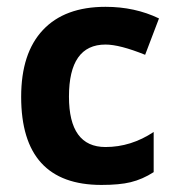

<svg xmlns="http://www.w3.org/2000/svg" viewBox="-20 -520 503 549"><path d="M353.5 1Q321.8 8.8 270 8.8Q40.5 8.8 40.5 -243.2Q40.5 -368.2 102.8 -434.3Q165 -500.5 281.7 -500.5Q365.7 -500.5 434.6 -467.3L395 -363.3Q322.3 -392.6 281.7 -392.6Q177.2 -392.6 177.2 -243.7Q177.2 -99.6 281.7 -99.6Q354.5 -99.6 419.4 -142.6V-27.8Q387.7 -7.3 353.5 1Z"/></svg>

Font: Khula Bold
Style: Regular
Weight: 700
Designer: Erin McLaughlin, Steve Matteson
Version: Version 1.000;PS 1.0;hotconv 1.0.72;makeotf.lib2.5.5900